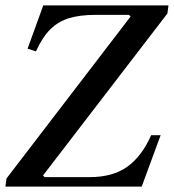

<svg xmlns="http://www.w3.org/2000/svg" viewBox="-31 -690 643 710"><path d="M-11 0 -7 -30 452 -629 446 -635H321Q265 -635 225 -623Q185 -611 155.5 -582Q126 -553 102 -500L71 -510L129 -670H592L588 -640L128 -41L134 -35H301Q385 -35 439 -73Q493 -111 528 -190H563L493 0Z"/></svg>

Font: Brygada 1918 Medium
Style: Italic
Weight: 500
Italic angle: -8°
Designer: Mateusz Machalski | Borys Kosmynka | Przemek Hoffer
Foundry: NIEPODLEGLA 2018
Version: Version 3.006